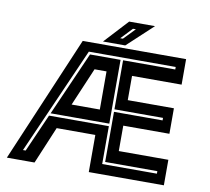

<svg xmlns="http://www.w3.org/2000/svg" viewBox="-89 -949 1146 1049"><g transform="rotate(10 483.5 -424.0)"><path d="M15 0 312.5 -700H886V-558.5H611V-424H867V-282.5H611V-141.5H886V0H469.5V-206H255L168.5 0ZM94.5 -56H109.5L202 -266H534V-56H837.5V-70H548V-348H817.5V-362H548V-634H837.5V-648H355.5ZM208.5 -280 364.5 -634H534V-280ZM313 -347H469.5V-558.5H403ZM422 -716 544 -848H687.5L545.5 -716ZM511.5 -750H526.5L587.5 -813H571.5Z"/></g></svg>

Font: Tourney
Style: Bold
Weight: 700
Designer: Tyler Finck
Foundry: Etcetera Type Co
Version: Version 1.015